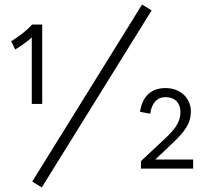

<svg xmlns="http://www.w3.org/2000/svg" viewBox="-20 -743 899 846"><path d="M122 -635C97 -608 66 -584 29 -561L47 -525C72 -540 102 -561 120 -578V-285H166V-635ZM606 -723 122 57 164 83 648 -697ZM821 -252C821 -309 777 -355 709 -355C646 -355 606 -317 597 -250L642 -242C648 -288 672 -315 709 -315C752 -315 775 -288 775 -250C775 -210 757 -179 709 -134L601 -33V0H831V-40H664L737 -109C793 -162 821 -198 821 -252Z"/></svg>

Font: Gully
Style: Regular
Weight: 400
Designer: jaikishan Patel
Foundry: MagicType
Version: Version 1.000;Glyphs 3.2 (3242)